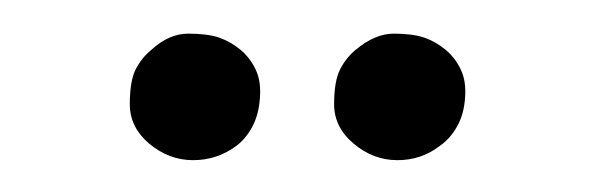

<svg xmlns="http://www.w3.org/2000/svg" viewBox="-20 -541 361 117"><path d="M248 -452.1Q236.8 -443.4 222.2 -443.4Q207.5 -443.4 195.6 -453.4Q183.6 -463.4 183.6 -477.5Q183.6 -491.7 187.3 -498.8Q190.9 -505.9 196.8 -510.7Q208.5 -520.5 220 -520.5Q231.4 -520.5 238.5 -518.1Q245.6 -515.6 251.5 -510.7Q257.3 -505.9 260.7 -498.8Q264.2 -491.7 263.4 -481.4Q262.7 -471.2 258.5 -463.9Q254.4 -456.5 248 -452.1ZM124 -452.1Q112.3 -443.4 97.7 -443.4Q83 -443.4 71 -453.4Q59.1 -463.4 59.1 -477.5Q59.1 -491.7 62.7 -498.8Q66.4 -505.9 72.3 -510.7Q83 -520.5 94.7 -520.5Q106.4 -520.5 113.5 -518.1Q120.6 -515.6 126.5 -510.7Q132.3 -505.9 135.7 -498.8Q139.2 -491.7 138.4 -481.4Q137.7 -471.2 133.8 -463.9Q129.9 -456.5 124 -452.1Z"/></svg>

Font: Pompiere
Style: Regular
Weight: 400
Designer: Karolina Lach
Foundry: Sorkin Type Co.
Version: Version 1.002